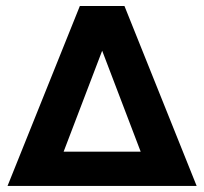

<svg xmlns="http://www.w3.org/2000/svg" viewBox="-20 -615 675 635"><path d="M391.6 -595.2H244.1L4.9 0H630.4ZM190.4 -113.3 317.9 -447.3 445.3 -113.3Z"/></svg>

Font: Now ExtraBold
Style: Regular
Weight: 800
Designer: Alfredo Marco Pradil
Foundry: Alfredo Marco Pradil
Version: Version 1.200;hotconv 1.0.109;makeotfexe 2.5.65596